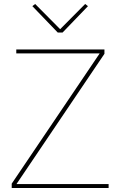

<svg xmlns="http://www.w3.org/2000/svg" viewBox="-20 -947 595 967"><path d="M527 0H39V-22L482 -678H62V-698H506V-676L63 -20H527ZM271 -783 143 -916 157 -927 283 -800 409 -927 423 -916 295 -783Z"/></svg>

Font: IBM Plex Sans Thai Thin
Style: Regular
Weight: 100
Designer: Mike Abbink, Paul van der Laan, Pieter van Rosmalen, Ben Mitchell, Mark Frömberg
Foundry: Bold Monday
Version: Version 1.1